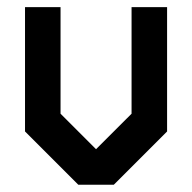

<svg xmlns="http://www.w3.org/2000/svg" viewBox="-20 -508 528 528"><path d="M341.8 -488.3H439.5V-146.5L293 0H195.3L48.8 -146.5V-488.3H146.5V-195.3L244.1 -97.7L341.8 -195.3Z"/></svg>

Font: BabelStone Runic Staveless
Style: Regular
Weight: 400
Designer: Andrew West
Foundry: BabelStone
Version: Version 3.002 March 14, 2022